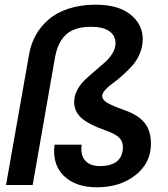

<svg xmlns="http://www.w3.org/2000/svg" viewBox="-20 -793 722 823"><path d="M5.9 0 105 -562Q112.8 -606 133.8 -643.3Q154.8 -680.7 189 -710Q223.1 -739.3 274.7 -756.1Q326.2 -772.9 389.2 -772.9Q487.3 -772.9 539.6 -730.5Q591.8 -688 591.8 -626Q591.8 -592.8 578.9 -562.5Q565.9 -532.2 546.6 -511Q527.3 -489.7 504.9 -469.7Q482.4 -449.7 463.1 -435.8Q443.8 -421.9 430.9 -407.5Q418 -393.1 418 -381.8Q418 -367.2 436 -354.7Q454.1 -342.3 511.2 -321.8Q572.8 -300.3 599.9 -266.4Q627 -232.4 627 -176.8Q627 -94.7 561 -42.5Q495.1 9.8 396 9.8Q302.7 9.8 252.9 -40Q203.1 -89.8 213.9 -172.9H330.1Q324.2 -129.4 344.7 -105.2Q365.2 -81.1 409.2 -81.1Q456.1 -81.1 481.4 -101.6Q506.8 -122.1 506.8 -163.1Q506.8 -187.5 489.7 -203.9Q472.7 -220.2 430.2 -234.9Q361.8 -258.8 329.8 -286.6Q297.9 -314.5 297.9 -356Q297.9 -382.3 311 -407.2Q324.2 -432.1 343.8 -450.4Q363.3 -468.8 386.5 -488.5Q409.7 -508.3 429.2 -525.4Q448.7 -542.5 461.9 -564.2Q475.1 -585.9 475.1 -607.9Q475.1 -641.6 447.5 -659.9Q419.9 -678.2 371.1 -678.2Q299.8 -678.2 263.7 -645.3Q227.5 -612.3 215.8 -546.9L120.1 0Z"/></svg>

Font: SVN-Poppins Medium
Style: Italic
Weight: 500
Italic angle: -10°
Designer: Ninad Kale (Devanagari), Jonny Pinhorn (Latin)
Foundry: Indian Type Foundry
Version: Version 3.002 2017